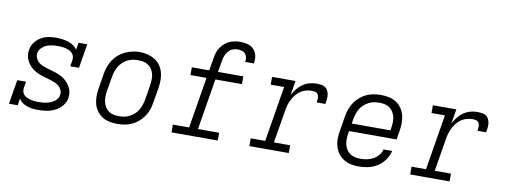

<svg xmlns="http://www.w3.org/2000/svg" viewBox="-61 -1073 3722 1411"><g transform="rotate(10 1800.0 -367.5)"><path d="M261 8Q240 8 219 5.5Q198 3 178.5 -3.5Q159 -10 142.5 -21.5Q126 -33 115 -50L107 0H42L72 -181H137L130 -136Q127 -121 130.5 -106.5Q134 -92 143.5 -82Q153 -72 166 -66Q179 -60 193 -56.5Q207 -53 222 -51.5Q237 -50 252 -50Q274 -50 296 -52.5Q318 -55 340 -63.5Q362 -72 380 -88.5Q398 -105 401 -128Q405 -147 397 -164.5Q389 -182 375.5 -194Q362 -206 344.5 -213Q327 -220 309 -225.5Q291 -231 272.5 -236Q254 -241 236.5 -247.5Q219 -254 202.5 -262.5Q186 -271 172 -282.5Q158 -294 146.5 -308.5Q135 -323 127.5 -339.5Q120 -356 117.5 -375Q115 -394 118 -414Q121 -434 130 -452Q139 -470 153 -485Q167 -500 185 -511Q203 -522 222.5 -528Q242 -534 261 -536Q280 -538 299 -538Q322 -538 345 -535Q368 -532 389 -525.5Q410 -519 428.5 -507Q447 -495 459 -477L468 -530H533L503 -349H438L445 -394Q448 -409 444.5 -423Q441 -437 431.5 -447.5Q422 -458 409 -464Q396 -470 382.5 -473.5Q369 -477 354 -478.5Q339 -480 324 -480Q303 -480 281.5 -477.5Q260 -475 239.5 -466.5Q219 -458 202 -441Q185 -424 182 -403Q179 -383 186.5 -366Q194 -349 207.5 -336.5Q221 -324 238.5 -317Q256 -310 274 -304.5Q292 -299 310 -294Q328 -289 345.5 -283Q363 -277 379.5 -268.5Q396 -260 410 -248.5Q424 -237 435.5 -222.5Q447 -208 455 -191.5Q463 -175 465.5 -156Q468 -137 465 -118Q460 -85 438 -58.5Q416 -32 386 -17Q356 -2 324.5 3Q293 8 261 8Z M851 8Q821 8 791.5 2Q762 -4 738 -19.5Q714 -35 697.5 -58Q681 -81 673.5 -109Q666 -137 666.5 -167.5Q667 -198 672 -228L690 -338Q694 -365 703.5 -391.5Q713 -418 729 -442.5Q745 -467 767.5 -486Q790 -505 816 -517Q842 -529 869.5 -535Q897 -541 924 -541Q955 -541 983.5 -533.5Q1012 -526 1036.5 -511Q1061 -496 1077.5 -472.5Q1094 -449 1101.5 -421Q1109 -393 1109 -362.5Q1109 -332 1104 -302L1085 -192Q1081 -165 1072 -138.5Q1063 -112 1046.5 -88Q1030 -64 1007.5 -44.5Q985 -25 959 -13Q933 -1 905.5 3.5Q878 8 851 8ZM852 -50Q873 -50 893 -53.5Q913 -57 932 -67Q951 -77 967 -91.5Q983 -106 994 -124Q1005 -142 1011.5 -162Q1018 -182 1022 -202L1040 -312Q1043 -333 1044 -354Q1045 -375 1040.5 -394.5Q1036 -414 1025.5 -431.5Q1015 -449 998.5 -460Q982 -471 962 -475.5Q942 -480 921 -480Q901 -480 881 -476Q861 -472 842 -462.5Q823 -453 807.5 -438Q792 -423 781 -405Q770 -387 763.5 -367.5Q757 -348 754 -328L735 -218Q732 -198 731.5 -177Q731 -156 735 -136.5Q739 -117 749.5 -99.5Q760 -82 775.5 -70.5Q791 -59 811 -54.5Q831 -50 852 -50Z M1255 0V-58H1376L1439 -439H1319V-497H1449L1465 -593Q1468 -614 1474.5 -633.5Q1481 -653 1493 -671Q1505 -689 1521.5 -703.5Q1538 -718 1557.5 -727Q1577 -736 1597.5 -739.5Q1618 -743 1638 -743Q1666 -743 1692.5 -736Q1719 -729 1737 -711Q1755 -693 1762 -666.5Q1769 -640 1764 -612Q1764 -610 1763.5 -608Q1763 -606 1763 -604H1698Q1698 -605 1698.5 -606.5Q1699 -608 1699 -609Q1701 -625 1698 -640Q1695 -655 1684.5 -666Q1674 -677 1659 -681Q1644 -685 1628 -685Q1610 -685 1591 -677.5Q1572 -670 1559 -654.5Q1546 -639 1539 -621Q1532 -603 1529 -584L1514 -497H1703V-439H1505L1442 -58H1600V0Z M1836 0V-58H1944L2012 -472H1912V-530H2087L2069 -422Q2082 -446 2099.5 -468.5Q2117 -491 2140 -507Q2163 -523 2189 -530.5Q2215 -538 2242 -538Q2259 -538 2276 -536Q2293 -534 2306.5 -525.5Q2320 -517 2327.5 -502Q2335 -487 2337 -470.5Q2339 -454 2337 -436.5Q2335 -419 2332 -402H2267Q2268 -412 2269.5 -421.5Q2271 -431 2270 -440.5Q2269 -450 2265.5 -458.5Q2262 -467 2254.5 -472Q2247 -477 2237.5 -478.5Q2228 -480 2218 -480Q2196 -480 2174 -474Q2152 -468 2133 -455Q2114 -442 2099.5 -423.5Q2085 -405 2074.5 -384Q2064 -363 2058 -342Q2052 -321 2049 -299L2009 -58H2130V0Z M2655 8Q2632 8 2609.5 5Q2587 2 2566.5 -6Q2546 -14 2529 -27Q2512 -40 2499 -57Q2486 -74 2478.5 -94.5Q2471 -115 2468 -137Q2465 -159 2466.5 -182Q2468 -205 2472 -228L2490 -338Q2494 -365 2503.5 -391.5Q2513 -418 2529 -442Q2545 -466 2567.5 -485.5Q2590 -505 2616 -517Q2642 -529 2669.5 -533.5Q2697 -538 2724 -538Q2754 -538 2783.5 -532Q2813 -526 2837 -510.5Q2861 -495 2877.5 -472Q2894 -449 2901.5 -421Q2909 -393 2909 -362.5Q2909 -332 2904 -302L2893 -236H2538L2535 -218Q2532 -197 2531.5 -176Q2531 -155 2535.5 -135.5Q2540 -116 2550.5 -99Q2561 -82 2577 -70.5Q2593 -59 2613.5 -54.5Q2634 -50 2655 -50Q2679 -50 2703 -54.5Q2727 -59 2749.5 -71Q2772 -83 2788.5 -103Q2805 -123 2811 -147H2876Q2867 -111 2845.5 -80Q2824 -49 2792.5 -28.5Q2761 -8 2725.5 0Q2690 8 2655 8ZM2548 -294H2837L2840 -312Q2843 -332 2844 -353Q2845 -374 2840.5 -393.5Q2836 -413 2825.5 -430.5Q2815 -448 2799.5 -459.5Q2784 -471 2764 -475.5Q2744 -480 2723 -480Q2703 -480 2682.5 -476.5Q2662 -473 2643 -463Q2624 -453 2608 -438.5Q2592 -424 2581 -406Q2570 -388 2563.5 -368Q2557 -348 2554 -328Z M3036 0V-58H3144L3212 -472H3112V-530H3287L3269 -422Q3282 -446 3299.5 -468.5Q3317 -491 3340 -507Q3363 -523 3389 -530.5Q3415 -538 3442 -538Q3459 -538 3476 -536Q3493 -534 3506.5 -525.5Q3520 -517 3527.5 -502Q3535 -487 3537 -470.5Q3539 -454 3537 -436.5Q3535 -419 3532 -402H3467Q3468 -412 3469.5 -421.5Q3471 -431 3470 -440.5Q3469 -450 3465.5 -458.5Q3462 -467 3454.5 -472Q3447 -477 3437.5 -478.5Q3428 -480 3418 -480Q3396 -480 3374 -474Q3352 -468 3333 -455Q3314 -442 3299.5 -423.5Q3285 -405 3274.5 -384Q3264 -363 3258 -342Q3252 -321 3249 -299L3209 -58H3330V0Z"/></g></svg>

Font: Iosevka Slab LtExObl
Style: Regular
Weight: 300
Width: 7
Italic angle: -9°
Monospace: yes
Designer: Belleve Invis
Foundry: Belleve Invis
Version: Version 11.1.0; ttfautohint (v1.8.3)